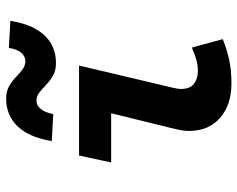

<svg xmlns="http://www.w3.org/2000/svg" viewBox="-96 -684 791 640"><g transform="rotate(-90 300.0 -363.5)"><path d="M342 12Q271 12 227.5 -26Q184 -64 184 -130Q184 -144 187 -159Q190 -174 194 -190L243 -389H79L102 -496H402L328 -183Q327 -177 325.5 -170.5Q324 -164 324 -157Q324 -126 341 -113Q358 -100 384 -100Q403 -100 421 -105Q439 -110 462 -120L490 -17Q458 -4 423 4Q388 12 342 12ZM410 -573Q385 -573 368 -583Q351 -593 338 -605.5Q325 -618 312.5 -628Q300 -638 284 -638Q270 -638 258 -624.5Q246 -611 240 -582L150 -587Q159 -639 178.5 -672.5Q198 -706 227 -722.5Q256 -739 292 -739Q316 -739 333.5 -729Q351 -719 363.5 -706.5Q376 -694 389 -684.5Q402 -675 417 -675Q432 -675 444 -688Q456 -701 461 -730L551 -725Q543 -674 523.5 -640Q504 -606 475.5 -589.5Q447 -573 410 -573Z"/></g></svg>

Font: Source Code Pro ExtraLight
Style: Bold Italic
Weight: 700
Italic angle: -11°
Monospace: yes
Version: Version 1.016;hotconv 1.0.116;makeotfexe 2.5.65601